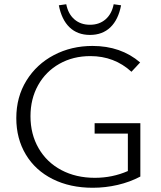

<svg xmlns="http://www.w3.org/2000/svg" viewBox="-20 -881 760 907"><path d="M258 -856 293 -861Q302 -815 331.5 -789.5Q361 -764 405 -764Q449 -764 478.5 -789.5Q508 -815 517 -861L552 -856Q539 -788 501.5 -752Q464 -716 405 -716Q346 -716 308.5 -752Q271 -788 258 -856ZM643 -299V-47Q594 -21 536 -7.5Q478 6 418 6Q311 6 229 -35Q147 -76 102 -151Q57 -226 57 -323Q57 -423 105 -500.5Q153 -578 235 -621Q317 -664 417 -664Q551 -664 642 -586L601 -542Q520 -616 407 -616Q325 -616 260.5 -579.5Q196 -543 160 -478.5Q124 -414 124 -332Q124 -247 162.5 -180.5Q201 -114 270 -77.5Q339 -41 428 -41Q511 -41 584 -73V-250H427V-299Z"/></svg>

Font: Ysabeau SC Semilight
Style: Regular
Weight: 300
Designer: Christian Thalmann (Catharsis Fonts)
Version: Version 0.003